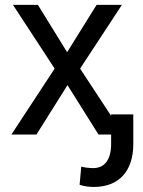

<svg xmlns="http://www.w3.org/2000/svg" viewBox="-20 -548 583 782"><path d="M134.3 -528.3H32.7L202.6 -268.6L26.4 0H128.4L254.9 -201.2L381.3 0H432.6V38.1C432.6 103 405.8 136.7 359.4 136.7C346.2 136.7 321.8 134.3 311 130.4L304.2 204.6C324.2 210.9 341.3 213.4 362.3 213.4C462.4 213.4 522.9 151.4 522.9 38.1V-82H432.6V-76.2L306.2 -268.6L476.6 -528.3H373.5L253.4 -335.4Z"/></svg>

Font: Bert Sans
Style: Regular
Weight: 400
Designer: Christian Robertson (Google), Cristiano Sobral
Foundry: Google, Cristiano Sobral
Version: Version 3.101